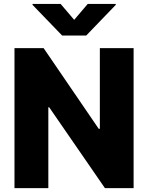

<svg xmlns="http://www.w3.org/2000/svg" viewBox="-20 -977 769 997"><path d="M498.5 -727.1H673.8V0H524.9L235.4 -419.9H231V0H55.2V-727.1H206.5L492.7 -308.1H498.5ZM148.9 -956.5H294.9L365.2 -874L435.5 -956.5H581.1V-951.7L427.7 -792.5H302.7L148.9 -951.7Z"/></svg>

Font: My Font
Style: Regular
Weight: 500
Designer: Rasmus Andersson
Foundry: rsms
Version: Version 0.001